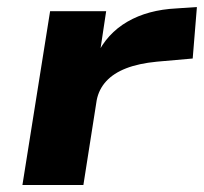

<svg xmlns="http://www.w3.org/2000/svg" viewBox="-20 -528 582 548"><path d="M44 0 123 -496H283L264 -370H256Q285 -432 343.5 -466Q402 -500 484 -504L542 -508L530 -361L428 -352Q376 -347 340 -333Q304 -319 283 -296Q262 -273 256 -242L218 0Z"/></svg>

Font: Nunito Sans 10pt Expanded ExtraBold
Style: Italic
Weight: 800
Width: 7
Italic angle: -9°
Designer: Vernon Adams
Foundry: Vernon Adams
Version: Version 3.101;gftools[0.9.27]